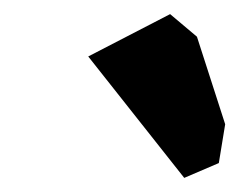

<svg xmlns="http://www.w3.org/2000/svg" viewBox="-20 -788 339 272"><path d="M290 -557 241 -536 105 -708 221 -768 259 -736 299 -612Z"/></svg>

Font: Chau Philomene One
Style: Italic
Weight: 400
Designer: Vicente Lamonaca
Foundry: TipoType
Version: Version 1.002